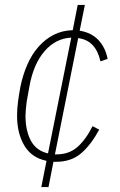

<svg xmlns="http://www.w3.org/2000/svg" viewBox="-20 -642 483 776"><path d="M168 8Q108 -4 78.5 -53.5Q49 -103 49 -174Q49 -203 53 -232.5Q57 -262 62 -289Q72 -339 90.5 -381Q109 -423 136 -453.5Q163 -484 197.5 -501.5Q232 -519 274 -520L294 -622H323L302 -518Q350 -510 378 -480Q406 -450 415 -404L386 -394Q377 -435 355 -459Q333 -483 296 -488L202 -18H208Q259 -18 293 -48Q327 -78 354 -132L381 -118Q348 -57 308 -22.5Q268 12 206 12H196L176 114H147ZM83 -174Q83 -115 104.5 -74Q126 -33 174 -22L268 -490Q205 -487 160 -435Q115 -383 99 -293L88 -232Q86 -218 84.5 -201.5Q83 -185 83 -174Z"/></svg>

Font: IBM Plex Sans Cond ExtLt
Style: Italic
Weight: 200
Width: 3
Italic angle: -11°
Designer: Mike Abbink, Paul van der Laan, Pieter van Rosmalen
Foundry: Bold Monday
Version: Version 1.3